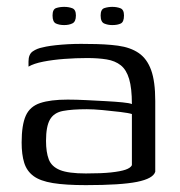

<svg xmlns="http://www.w3.org/2000/svg" viewBox="-20 -532 523 559"><path d="M230 7Q171 7 134 1Q97 -5 77.5 -19.5Q58 -34 50.5 -58Q43 -82 43 -117Q43 -168 55 -195Q67 -222 97 -232Q127 -242 177 -242Q202 -242 231.5 -240.5Q261 -239 288.5 -237.5Q316 -236 336.5 -234Q357 -232 364 -229Q364 -275 356 -302Q348 -329 331.5 -342Q315 -355 290.5 -359Q266 -363 234 -363Q201 -363 167.5 -360.5Q134 -358 106 -352.5Q78 -347 63 -338V-353Q63 -374 75.5 -382.5Q88 -391 104 -394Q123 -399 159.5 -402Q196 -405 236 -404Q287 -404 323.5 -399Q360 -394 384 -377.5Q408 -361 420 -328Q432 -295 432 -238V-32Q426 -12 379 -2.5Q332 7 230 7ZM230 -27Q276 -27 303.5 -30Q331 -33 345.5 -38Q360 -43 364 -51V-200Q355 -203 330.5 -206Q306 -209 279 -211.5Q252 -214 233 -214Q190 -214 163.5 -209Q137 -204 125.5 -184Q114 -164 114 -122Q114 -89 122 -68Q130 -47 154.5 -37Q179 -27 230 -27ZM307 -459Q294 -459 283.5 -463.5Q273 -468 273 -487Q273 -505 284 -508.5Q295 -512 307 -512Q320 -512 330.5 -508Q341 -504 341 -487Q341 -468 331.5 -463.5Q322 -459 307 -459ZM167 -459Q153 -459 143 -463.5Q133 -468 133 -487Q133 -505 143.5 -508.5Q154 -512 167 -512Q180 -512 190.5 -508Q201 -504 201 -487Q201 -469 191 -464Q181 -459 167 -459Z"/></svg>

Font: Genos Thin
Style: Regular
Weight: 400
Version: Version 1.010